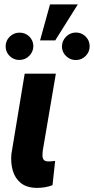

<svg xmlns="http://www.w3.org/2000/svg" viewBox="-20 -872 438 896"><path d="M95.2 -528.3H240.7L179.7 -169.9Q178.2 -157.7 178.2 -146.2Q178.2 -134.8 183.6 -127Q189 -119.1 204.6 -118.7Q212.9 -118.2 220.9 -119.4Q229 -120.6 237.3 -121.1L225.1 -7.8Q207.5 -1 188.7 2Q169.9 4.9 150.9 4.9Q104.5 3.9 77.4 -17.8Q50.3 -39.6 39.8 -75.4Q29.3 -111.3 33.2 -153.3ZM167 -683.6 213.4 -851.6H343.3L237.8 -683.6ZM6.3 -654.3Q5.9 -681.2 24.7 -700.2Q43.5 -719.2 70.3 -719.7Q96.7 -720.2 115.7 -702.4Q134.8 -684.6 135.7 -657.7Q135.7 -631.3 117.2 -612.1Q98.6 -592.8 71.8 -592.3Q45.4 -591.3 26.1 -609.6Q6.8 -627.9 6.3 -654.3ZM269 -653.8Q269 -680.7 287.8 -700.2Q306.6 -719.7 333 -720.2Q359.4 -720.7 378.7 -702.4Q397.9 -684.1 398.4 -657.2Q398.9 -630.9 380.4 -611.6Q361.8 -592.3 335 -591.8Q308.6 -591.3 289.3 -609.4Q270 -627.4 269 -653.8Z"/></svg>

Font: Roboto Condensed ExtraBold
Style: Italic
Weight: 800
Italic angle: -12°
Designer: Christian Robertson
Foundry: Google
Version: Version 3.008; 2023